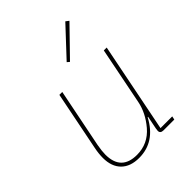

<svg xmlns="http://www.w3.org/2000/svg" viewBox="-218 -861 984 984"><g transform="rotate(-45 274.0 -369.5)"><path d="M450 -738 303 -587 290 -598 433 -751ZM145 -506H166L102 -186Q95 -147 95 -123Q95 -7 209 -7Q289 -7 342 -69Q392 -128 405 -194L467 -506H488L391 -19H476L472 0H394Q371 0 371 -19Q371 -23 373 -35L387 -105H384Q322 12 206 12Q143 12 108.5 -22.5Q74 -57 74 -120Q74 -150 81 -185Z"/></g></svg>

Font: IBM Plex Sans Thin
Style: Italic
Weight: 100
Italic angle: -11.31°
Designer: Mike Abbink, Paul van der Laan, Pieter van Rosmalen
Foundry: Bold Monday
Version: Version 3.0